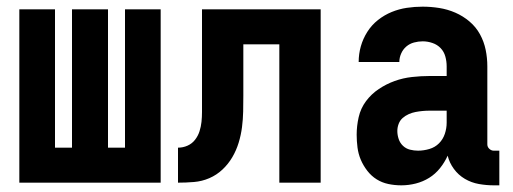

<svg xmlns="http://www.w3.org/2000/svg" viewBox="-20 -548 1540 576"><path d="M38 0V-520H145V-105H196V-520H304V-105H355V-520H462V0Z M514 0V-105Q529 -105 542.5 -111Q556 -117 565 -128.5Q574 -140 578.5 -154Q583 -168 584.5 -182.5Q586 -197 586 -212Q586 -227 586 -241V-520H942V0H818V-415H710V-261Q710 -237 709.5 -213.5Q709 -190 706 -166.5Q703 -143 696 -120Q689 -97 677 -76.5Q665 -56 647.5 -39.5Q630 -23 608 -13.5Q586 -4 562 -2Q538 0 514 0Z M1184 8Q1164 8 1145 4Q1126 0 1110 -10Q1094 -20 1082 -35.5Q1070 -51 1062.5 -68.5Q1055 -86 1052.5 -105.5Q1050 -125 1050 -144Q1050 -170 1056 -196.5Q1062 -223 1078 -244.5Q1094 -266 1116.5 -281Q1139 -296 1164 -305Q1189 -314 1216 -317Q1243 -320 1269 -320H1320V-349Q1320 -364 1316 -378.5Q1312 -393 1302 -403.5Q1292 -414 1277.5 -419Q1263 -424 1248 -424Q1235 -424 1222 -420.5Q1209 -417 1199 -408.5Q1189 -400 1183.5 -387.5Q1178 -375 1178 -362H1056Q1056 -386 1062.5 -409Q1069 -432 1082 -452.5Q1095 -473 1114 -488Q1133 -503 1155 -512Q1177 -521 1200.5 -524.5Q1224 -528 1248 -528Q1273 -528 1298 -524Q1323 -520 1346 -510Q1369 -500 1388.5 -483.5Q1408 -467 1420 -445Q1432 -423 1437 -398.5Q1442 -374 1442 -349V-115Q1442 -107 1448 -101.5Q1454 -96 1461 -96H1478V8H1461Q1439 8 1416.5 4Q1394 0 1374.5 -11.5Q1355 -23 1341.5 -41.5Q1328 -60 1323 -81Q1314 -61 1300 -43.5Q1286 -26 1267.5 -14.5Q1249 -3 1227.5 2.5Q1206 8 1184 8ZM1234 -96Q1251 -96 1268 -101Q1285 -106 1297 -118Q1309 -130 1314.5 -146.5Q1320 -163 1320 -180V-216H1269Q1258 -216 1247.5 -215Q1237 -214 1226.5 -212Q1216 -210 1206 -205.5Q1196 -201 1188 -194Q1180 -187 1176 -176.5Q1172 -166 1172 -155Q1172 -143 1176 -131Q1180 -119 1189 -110.5Q1198 -102 1210 -99Q1222 -96 1234 -96Z"/></svg>

Font: Iosevka SS18 Extrabold
Style: Regular
Weight: 800
Monospace: yes
Designer: Belleve Invis
Foundry: Belleve Invis
Version: Version 25.1.1; ttfautohint (v1.8.4)